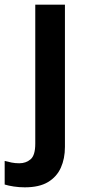

<svg xmlns="http://www.w3.org/2000/svg" viewBox="-73 -562 376 822"><path d="M33 240Q9 240 -14 236.5Q-37 233 -53 228V127Q-38 131 -23 134Q-8 137 10 137Q38 137 58 120Q78 103 78 53V-542H205V67Q205 117 187.5 156Q170 195 132.5 217.5Q95 240 33 240Z"/></svg>

Font: Noto Sans Khmer SemiBold
Style: Regular
Weight: 600
Version: Version 2.003